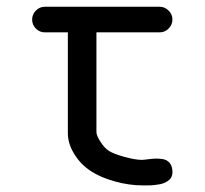

<svg xmlns="http://www.w3.org/2000/svg" viewBox="-20 -559 617 579"><path d="M308.1 -104.2Q322.3 -95 355.1 -85.9Q387.9 -76.9 407.7 -76.9Q412.4 -76.9 425.2 -78.6Q438 -80.3 448.4 -80.7Q458.7 -81.1 470.3 -79.3Q481.9 -77.6 489.7 -69.8Q497.6 -62 499.5 -48.3Q501 -38.1 498.7 -30Q496.3 -22 491 -17.1Q485.6 -12.2 478.1 -8.5Q470.7 -4.9 462.2 -3.4Q453.6 -2 444.8 -0.9Q436 0.2 428 0Q419.9 -0.2 413.3 0Q409.4 0 407.7 0Q369.9 0 326.7 -11.8Q283.4 -23.7 253.7 -43.2Q223.1 -63.2 203.9 -94.6Q184.6 -126 184.6 -157.5V-461.4H115.2Q99.6 -461.4 88.3 -472.8Q76.9 -484.1 76.9 -500Q76.9 -515.9 88.3 -527.2Q99.6 -538.6 115.2 -538.6H461.4Q477.1 -538.6 488.5 -527.1Q500 -515.6 500 -500Q500 -484.4 488.5 -472.9Q477.1 -461.4 461.4 -461.4H270.8V-160.4Q270.8 -150.6 282.7 -131.8Q294.7 -113 308.1 -104.2Z"/></svg>

Font: Tecnico
Style: Grueso
Weight: 700
Version: Version 1.3